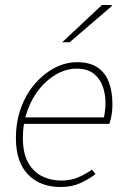

<svg xmlns="http://www.w3.org/2000/svg" viewBox="-20 -740 508 772"><path d="M224 12Q142 12 93 -38Q44 -88 44 -184Q44 -252 65 -308Q86 -364 121.5 -404.5Q157 -445 200.5 -467.5Q244 -490 290 -490Q341 -490 372.5 -468.5Q404 -447 418 -409Q432 -371 432 -322Q432 -306 430.5 -291.5Q429 -277 426 -264.5Q423 -252 420 -242H68L74 -268H398Q401 -283 402.5 -297.5Q404 -312 404 -328Q404 -362 393 -393Q382 -424 356.5 -444Q331 -464 288 -464Q248 -464 209.5 -443Q171 -422 140 -384.5Q109 -347 90.5 -296Q72 -245 72 -186Q72 -123 93.5 -85.5Q115 -48 150 -31Q185 -14 226 -14Q264 -14 293.5 -26.5Q323 -39 350 -58L364 -40Q337 -19 302.5 -3.5Q268 12 224 12ZM230 -570 390 -720H428L430 -716L260 -570Z"/></svg>

Font: Source Sans 3 ExtraLight
Style: Italic
Weight: 250
Italic angle: -11°
Designer: Paul D. Hunt
Foundry: Adobe
Version: Version 3.046;hotconv 1.0.118;makeotfexe 2.5.65603